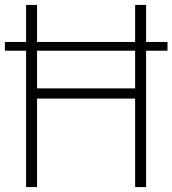

<svg xmlns="http://www.w3.org/2000/svg" viewBox="-20 -760 700 780"><path d="M660.5 -589.5V-554H573.5V0H529V-359.5H130.5V0H86V-554H0V-589.5H86V-740H130.5V-589.5H529V-740H573.5V-589.5ZM529 -401V-554H130.5V-401Z"/></svg>

Font: Encode Sans Semi Condensed ExLight
Style: Regular
Weight: 275
Width: 4
Designer: Multiple Designers
Foundry: Impallari Type
Version: Version 2.000